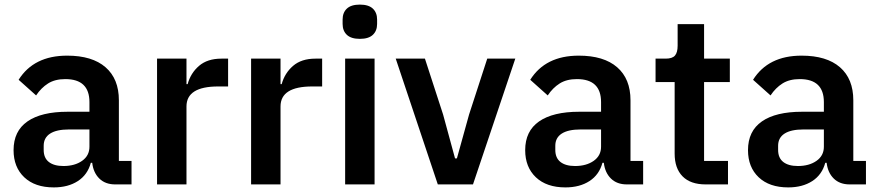

<svg xmlns="http://www.w3.org/2000/svg" viewBox="-20 -802 3818 835"><path d="M39 -149Q39 -232 99.5 -274Q160 -316 274 -316H369V-358Q369 -458 264 -458Q219 -458 189 -439Q159 -420 137 -387L61 -455Q127 -560 272 -560Q381 -560 439 -509.5Q497 -459 497 -366V-102H552V0H481Q438 0 412 -25.5Q386 -51 381 -94H375Q361 -42 318.5 -14.5Q276 13 214 13Q132 13 85.5 -31Q39 -75 39 -149ZM369 -164V-239H280Q226 -239 198 -221Q170 -203 170 -168V-150Q170 -115 192.5 -97.5Q215 -80 256 -80Q305 -80 337 -102.5Q369 -125 369 -164Z M663 0V-547H791V-436H796Q809 -484 845.5 -515.5Q882 -547 943 -547H972V-426H929Q791 -426 791 -339V0Z M1072 0V-547H1200V-436H1205Q1218 -484 1254.5 -515.5Q1291 -547 1352 -547H1381V-426H1338Q1200 -426 1200 -339V0Z M1470 -698V-717Q1470 -747 1488.5 -764.5Q1507 -782 1545 -782Q1583 -782 1601.5 -764.5Q1620 -747 1620 -717V-698Q1620 -668 1601.5 -650.5Q1583 -633 1545 -633Q1507 -633 1488.5 -650.5Q1470 -668 1470 -698ZM1609 0H1481V-547H1609Z M2037 0H1884L1701 -547H1828L1907 -304L1959 -113H1967L2020 -304L2099 -547H2221Z M2264 -149Q2264 -232 2324.5 -274Q2385 -316 2499 -316H2594V-358Q2594 -458 2489 -458Q2444 -458 2414 -439Q2384 -420 2362 -387L2286 -455Q2352 -560 2497 -560Q2606 -560 2664 -509.5Q2722 -459 2722 -366V-102H2777V0H2706Q2663 0 2637 -25.5Q2611 -51 2606 -94H2600Q2586 -42 2543.5 -14.5Q2501 13 2439 13Q2357 13 2310.5 -31Q2264 -75 2264 -149ZM2594 -164V-239H2505Q2451 -239 2423 -221Q2395 -203 2395 -168V-150Q2395 -115 2417.5 -97.5Q2440 -80 2481 -80Q2530 -80 2562 -102.5Q2594 -125 2594 -164Z M3049 0Q2983 0 2948.5 -35Q2914 -70 2914 -134V-445H2831V-547H2875Q2904 -547 2915.5 -560.5Q2927 -574 2927 -603V-697H3042V-547H3154V-445H3042V-102H3146V0Z M3233 -149Q3233 -232 3293.5 -274Q3354 -316 3468 -316H3563V-358Q3563 -458 3458 -458Q3413 -458 3383 -439Q3353 -420 3331 -387L3255 -455Q3321 -560 3466 -560Q3575 -560 3633 -509.5Q3691 -459 3691 -366V-102H3746V0H3675Q3632 0 3606 -25.5Q3580 -51 3575 -94H3569Q3555 -42 3512.5 -14.5Q3470 13 3408 13Q3326 13 3279.5 -31Q3233 -75 3233 -149ZM3563 -164V-239H3474Q3420 -239 3392 -221Q3364 -203 3364 -168V-150Q3364 -115 3386.5 -97.5Q3409 -80 3450 -80Q3499 -80 3531 -102.5Q3563 -125 3563 -164Z"/></svg>

Font: IBM Plex Sans JP SemiBold
Style: Regular
Weight: 600
Designer: Mike Abbink; Paul van der Laan; Pieter van Rosmalen; Wujin Sim; Yejin Wi; Jinhee Kim; Boomi Park; Yona Kim; Kichan Ma
Foundry: Sandoll Inc.
Version: Version 1.001